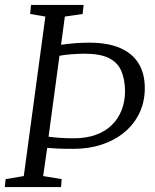

<svg xmlns="http://www.w3.org/2000/svg" viewBox="-22 -763 631 783"><path d="M-2.5 0 1 -32.5 75 -45 163 -695.5 101 -706 104.5 -743H319L315 -706L242.5 -695.5L227 -580.5Q254.5 -584.5 284.8 -586.8Q315 -589 343 -589Q417.5 -589 467.8 -567.2Q518 -545.5 543.2 -504.2Q568.5 -463 568.5 -404Q568.5 -347.5 546.5 -301.8Q524.5 -256 485.2 -223.5Q446 -191 393.2 -173.5Q340.5 -156 278.5 -156Q238.5 -156 211.5 -157.2Q184.5 -158.5 170.5 -160L154 -45L229.5 -32.5L227 0ZM220.5 -535.5 176 -205.5Q198 -202.5 224.2 -200.8Q250.5 -199 278.5 -199Q329 -199 368.2 -213Q407.5 -227 434 -253Q460.5 -279 474.2 -314.5Q488 -350 488 -392.5Q487 -442 471.8 -475.8Q456.5 -509.5 420.8 -526.8Q385 -544 323 -544Q300.5 -544 270 -541.8Q239.5 -539.5 220.5 -535.5Z"/></svg>

Font: Merriweather 36pt Light
Style: Italic
Weight: 300
Italic angle: -7.8°
Version: Version 2.101